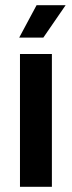

<svg xmlns="http://www.w3.org/2000/svg" viewBox="-20 -720 276 740"><path d="M57 0H180V-512H57ZM54 -575H147L233 -700H121Z"/></svg>

Font: Vanilla Cream
Style: Bold
Weight: 700
Designer: Jeremy Tribby, Jinavaṁso
Foundry: Tribby Type
Version: Version 1.422;Glyphs 3.1.2 (3151)